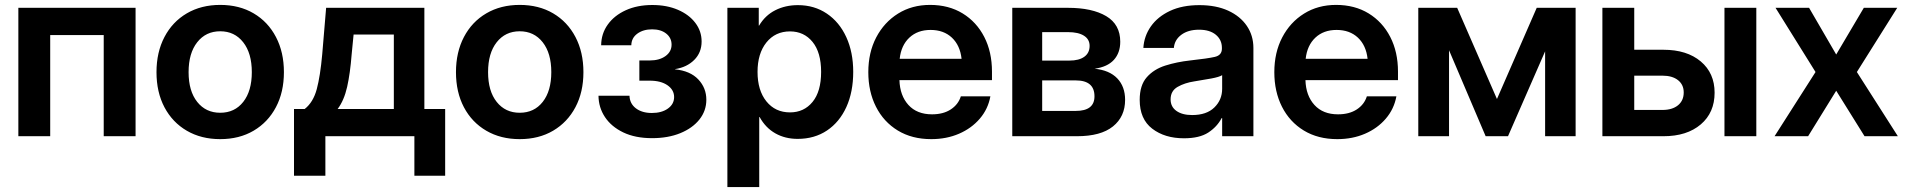

<svg xmlns="http://www.w3.org/2000/svg" viewBox="-20 -547 7662 771"><path d="M524.4 -515.6V0H396.5V-406.2H181.6V0H53.7V-515.6Z M864.3 11.7Q788.1 11.7 730.2 -22Q672.4 -55.7 640.4 -116.2Q608.4 -176.8 608.4 -257.3Q608.4 -337.4 640.4 -398.4Q672.4 -459.5 730.2 -493.4Q788.1 -527.3 864.3 -527.3Q940.9 -527.3 998.5 -493.4Q1056.2 -459.5 1088.1 -398.4Q1120.1 -337.4 1120.1 -257.3Q1120.1 -177.2 1088.1 -116.7Q1056.2 -56.2 998.5 -22.2Q940.9 11.7 864.3 11.7ZM864.3 -94.2Q922.4 -94.2 956.8 -137.9Q991.2 -181.6 991.2 -257.3Q991.2 -333.5 956.5 -377.4Q921.9 -421.4 864.3 -421.4Q806.6 -421.4 772 -377.4Q737.3 -333.5 737.3 -257.3Q737.3 -181.2 772 -137.7Q806.6 -94.2 864.3 -94.2Z M1160.6 158.7V-109.4H1203.6Q1237.8 -136.2 1252 -189Q1266.1 -241.7 1273.9 -328.6L1289.6 -515.6H1684.1V-109.4H1767.6V158.7H1644V0H1286.6V158.7ZM1335.9 -109.4H1561.5V-408.2H1399.9L1392.1 -328.6Q1386.2 -252.4 1374 -198.2Q1361.8 -144 1335.9 -109.4Z M2066.9 11.7Q1990.7 11.7 1932.9 -22Q1875 -55.7 1843 -116.2Q1811 -176.8 1811 -257.3Q1811 -337.4 1843 -398.4Q1875 -459.5 1932.9 -493.4Q1990.7 -527.3 2066.9 -527.3Q2143.6 -527.3 2201.2 -493.4Q2258.8 -459.5 2290.8 -398.4Q2322.8 -337.4 2322.8 -257.3Q2322.8 -177.2 2290.8 -116.7Q2258.8 -56.2 2201.2 -22.2Q2143.6 11.7 2066.9 11.7ZM2066.9 -94.2Q2125 -94.2 2159.4 -137.9Q2193.8 -181.6 2193.8 -257.3Q2193.8 -333.5 2159.2 -377.4Q2124.5 -421.4 2066.9 -421.4Q2009.3 -421.4 1974.6 -377.4Q1939.9 -333.5 1939.9 -257.3Q1939.9 -181.2 1974.6 -137.7Q2009.3 -94.2 2066.9 -94.2Z M2598.6 7.8Q2531.2 7.8 2483.2 -15.1Q2435.1 -38.1 2409.4 -76.7Q2383.8 -115.2 2383.3 -162.6H2507.8Q2508.8 -130.9 2533.4 -112.1Q2558.1 -93.3 2597.7 -93.3Q2637.2 -93.3 2662.1 -111.1Q2687 -128.9 2687 -157.2Q2687 -186 2660.4 -204.6Q2633.8 -223.1 2588.9 -223.1H2547.4V-304.2H2588.9Q2627.9 -304.2 2652.3 -321.8Q2676.8 -339.4 2676.8 -367.7Q2676.8 -395 2655.3 -412.1Q2633.8 -429.2 2598.6 -429.2Q2563 -429.2 2539.3 -411.9Q2515.6 -394.5 2515.1 -365.2H2394Q2394.5 -412.1 2420.7 -448.5Q2446.8 -484.9 2492.9 -505.9Q2539.1 -526.9 2599.6 -526.9Q2657.7 -526.9 2702.4 -507.6Q2747.1 -488.3 2772.2 -455.1Q2797.4 -421.9 2797.4 -380.4Q2797.4 -335.9 2767.8 -306.4Q2738.3 -276.9 2690.9 -269.5V-268.6Q2752 -262.2 2784.2 -228Q2816.4 -193.8 2816.4 -146.5Q2816.4 -102.1 2788.6 -67.1Q2760.7 -32.2 2711.7 -12.2Q2662.6 7.8 2598.6 7.8Z M2900.9 204.1V-515.6H3026.9V-444.3H3028.3Q3052.7 -485.4 3093.3 -505.9Q3133.8 -526.4 3184.1 -526.4Q3250 -526.4 3300.3 -492.4Q3350.6 -458.5 3378.4 -397.9Q3406.2 -337.4 3406.2 -258.3Q3406.2 -177.7 3378.7 -117.2Q3351.1 -56.6 3300.8 -22.9Q3250.5 10.7 3183.1 10.7Q3132.8 10.7 3093.5 -11.5Q3054.2 -33.7 3030.3 -77.1H3028.8V204.1ZM3152.3 -95.7Q3208.5 -95.7 3242.9 -137.7Q3277.3 -179.7 3277.3 -258.3Q3277.3 -336.4 3242.9 -378.7Q3208.5 -420.9 3152.3 -420.9Q3093.3 -420.9 3057.6 -376.5Q3022 -332 3022 -258.3Q3022 -184.1 3057.6 -139.9Q3093.3 -95.7 3152.3 -95.7Z M3719.7 11.7Q3642.1 11.7 3585.2 -22.9Q3528.3 -57.6 3497.6 -118.4Q3466.8 -179.2 3466.8 -257.3Q3466.8 -335.9 3498.5 -396.7Q3530.3 -457.5 3586.2 -492.4Q3642.1 -527.3 3714.8 -527.3Q3789.6 -527.3 3845.5 -493.2Q3901.4 -459 3932.4 -398.7Q3963.4 -338.4 3963.4 -259.3V-225.1H3591.8Q3593.8 -163.1 3627.9 -125.5Q3662.1 -87.9 3722.7 -87.9Q3768.1 -87.9 3798.1 -107.7Q3828.1 -127.4 3838.4 -160.2H3957Q3947.8 -109.4 3914.6 -70.6Q3881.3 -31.7 3831.1 -10Q3780.8 11.7 3719.7 11.7ZM3592.8 -311H3841.3Q3835.4 -364.7 3802.5 -395.8Q3769.5 -426.8 3716.8 -426.8Q3664.6 -426.8 3631.6 -395.8Q3598.6 -364.7 3592.8 -311Z M4044.9 0V-515.6H4269Q4365.7 -515.6 4422.1 -482.2Q4478.5 -448.7 4478.5 -379.4Q4478.5 -335 4452.9 -306.6Q4427.2 -278.3 4375.5 -271Q4435.1 -265.1 4466.6 -232.2Q4498 -199.2 4498 -146Q4498 -78.6 4449.2 -39.3Q4400.4 0 4304.7 0ZM4165 -101.6H4299.8Q4375 -101.6 4375 -160.2Q4375 -224.1 4299.8 -224.1H4165ZM4165 -303.7H4273.9Q4313 -303.7 4334.2 -319.1Q4355.5 -334.5 4355.5 -362.8Q4355.5 -389.2 4332.8 -403.6Q4310.1 -418 4269 -418H4165Z M4734.4 8.3Q4657.2 8.3 4606.9 -30.3Q4556.6 -68.8 4556.6 -146Q4556.6 -204.6 4585 -236.8Q4613.3 -269 4659.4 -283.7Q4705.6 -298.3 4758.8 -304.2Q4830.1 -312 4858.4 -318.6Q4886.7 -325.2 4886.7 -351.6V-355Q4886.7 -387.2 4862.3 -407.5Q4837.9 -427.7 4794.9 -427.7Q4751 -427.7 4723.6 -407.2Q4696.3 -386.7 4693.8 -354.5H4571.3Q4574.2 -402.3 4601.6 -441.2Q4628.9 -480 4678.2 -503.2Q4727.5 -526.4 4796.4 -526.4Q4863.3 -526.4 4911.9 -504.2Q4960.4 -481.9 4986.8 -443.1Q5013.2 -404.3 5013.2 -354.5V0H4887.7V-72.8H4885.7Q4867.2 -37.6 4831.8 -14.6Q4796.4 8.3 4734.4 8.3ZM4767.1 -85Q4825.2 -85 4856.4 -115.5Q4887.7 -146 4887.7 -190.4V-245.1Q4876 -237.8 4844.7 -231.9Q4813.5 -226.1 4775.9 -220.2Q4737.3 -214.4 4709 -198.2Q4680.7 -182.1 4680.7 -147.9Q4680.7 -118.2 4704.1 -101.6Q4727.5 -85 4767.1 -85Z M5350.1 11.7Q5272.5 11.7 5215.6 -22.9Q5158.7 -57.6 5127.9 -118.4Q5097.2 -179.2 5097.2 -257.3Q5097.2 -335.9 5128.9 -396.7Q5160.6 -457.5 5216.6 -492.4Q5272.5 -527.3 5345.2 -527.3Q5419.9 -527.3 5475.8 -493.2Q5531.7 -459 5562.7 -398.7Q5593.8 -338.4 5593.8 -259.3V-225.1H5222.2Q5224.1 -163.1 5258.3 -125.5Q5292.5 -87.9 5353 -87.9Q5398.4 -87.9 5428.5 -107.7Q5458.5 -127.4 5468.8 -160.2H5587.4Q5578.1 -109.4 5544.9 -70.6Q5511.7 -31.7 5461.4 -10Q5411.1 11.7 5350.1 11.7ZM5223.1 -311H5471.7Q5465.8 -364.7 5432.9 -395.8Q5399.9 -426.8 5347.2 -426.8Q5294.9 -426.8 5262 -395.8Q5229 -364.7 5223.1 -311Z M5945.8 0 5798.8 -345.2V0H5675.3V-515.6H5831.5L5991.2 -149.4L6150.9 -515.6H6307.1V0H6184.6V-340.8L6035.6 0Z M6542.5 -347.2H6659.7Q6753.9 -347.2 6809.6 -300.3Q6865.2 -253.4 6865.2 -174.8Q6865.2 -94.7 6809.6 -47.4Q6753.9 0 6659.7 0H6414.6V-515.6H6542.5ZM6542.5 -243.2V-105.5H6655.8Q6695.3 -105.5 6718.3 -124.3Q6741.2 -143.1 6741.2 -175.8Q6741.2 -207 6718.3 -225.1Q6695.3 -243.2 6655.8 -243.2ZM6904.8 0V-515.6H7032.7V0Z M7244.6 -515.6 7353.5 -328.1 7464.4 -515.6H7598.6L7436.5 -257.8L7601.1 0H7467.3L7353.5 -182.6L7240.7 0H7106L7270.5 -257.8L7109.9 -515.6Z"/></svg>

Font: Inter Display Semi Bold
Style: Regular
Weight: 600
Designer: Rasmus Andersson
Foundry: rsms
Version: Version 4.000;git-37864ae